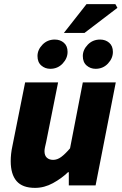

<svg xmlns="http://www.w3.org/2000/svg" viewBox="-20 -900 592 932"><path d="M150 12Q89 12 60.5 -21Q32 -54 32 -118Q32 -135 34 -153.5Q36 -172 40 -190L102 -500H262L204 -210Q201 -197 198.5 -186Q196 -175 196 -166Q196 -145 207.5 -134.5Q219 -124 238 -124Q258 -124 277 -138Q296 -152 320 -180L382 -500H542L444 0H314V-64H310Q279 -34 237 -11Q195 12 150 12ZM224 -566Q199 -566 180.5 -582Q162 -598 162 -628Q162 -658 186 -683Q210 -708 246 -708Q272 -708 290 -692.5Q308 -677 308 -648Q308 -617 284 -591.5Q260 -566 224 -566ZM444 -566Q419 -566 400.5 -582Q382 -598 382 -628Q382 -658 406 -683Q430 -708 466 -708Q492 -708 510 -692.5Q528 -677 528 -648Q528 -617 504 -591.5Q480 -566 444 -566ZM290 -740 400 -880H540L550 -862L390 -740Z"/></svg>

Font: Source Sans 3 Black
Style: Italic
Weight: 900
Italic angle: -11°
Designer: Paul D. Hunt
Foundry: Adobe
Version: Version 3.052;hotconv 1.1.0;makeotfexe 2.6.0